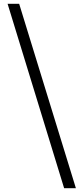

<svg xmlns="http://www.w3.org/2000/svg" viewBox="-20 -813 440 1012"><path d="M380 179H318L20 -793H81Z"/></svg>

Font: Noto Serif KR ExtraLight
Style: Bold
Weight: 700
Version: Version 2.002-H1;hotconv 1.1.0;makeotfexe 2.6.0